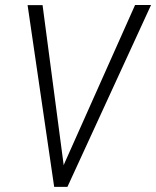

<svg xmlns="http://www.w3.org/2000/svg" viewBox="-20 -731 611 751"><path d="M231.9 -91.8 508.3 -711.4H570.8L243.7 0H197.3ZM146.5 -710.9 229 -85.9 234.4 0H191.9L87.9 -710.9Z"/></svg>

Font: Roboto Condensed Light
Style: Italic
Weight: 300
Italic angle: -12°
Designer: Christian Robertson
Foundry: Google
Version: Version 3.0; 2020